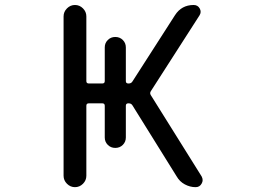

<svg xmlns="http://www.w3.org/2000/svg" viewBox="-20 -775 1040 774"><path d="M236.3 -709Q236.3 -727.5 250 -741.2Q263.7 -754.9 282.2 -754.9Q300.8 -754.9 314.5 -741.2Q328.1 -727.5 328.1 -709V-448.2Q328.1 -438.5 337.9 -438.5H392.6Q402.3 -438.5 402.3 -448.2V-584Q402.3 -601.6 414.6 -613.8Q426.8 -626 444.8 -626Q462.9 -626 475.1 -613.8Q487.3 -601.6 487.3 -584V-448.2Q487.3 -438.5 497.1 -438.5H499Q508.8 -438.5 513.7 -446.3L685.5 -713.9Q711.9 -754.9 760.7 -754.9Q777.3 -754.9 785.2 -740.7Q793 -726.6 784.2 -712.9L587.9 -407.2Q583 -399.4 587.9 -391.6L793 -63.5Q796.9 -55.7 796.9 -48.8Q796.9 -42 793 -35.2Q785.2 -20.5 768.6 -20.5Q746.1 -20.5 725.1 -31.7Q704.1 -43 692.4 -63.5L513.7 -350.6Q508.8 -358.4 499 -358.4H497.1Q487.3 -358.4 487.3 -348.6V-220.7Q487.3 -203.1 475.1 -190.9Q462.9 -178.7 444.8 -178.7Q426.8 -178.7 414.6 -190.9Q402.3 -203.1 402.3 -220.7V-348.6Q402.3 -358.4 392.6 -358.4H337.9Q328.1 -358.4 328.1 -348.6V-66.4Q328.1 -47.9 314.5 -34.2Q300.8 -20.5 282.2 -20.5Q263.7 -20.5 250 -34.2Q236.3 -47.9 236.3 -66.4Z"/></svg>

Font: Rounded-X Mgen+ 2m regular
Style: Regular
Weight: 400
Designer: [Source Han Sans]
Ryoko NISHIZUKA  (kana & ideographs); Paul D. Hunt (Latin, Greek & Cyrillic); Wenlong ZHANG  (bopomofo
Version: Version 1.059.20150602